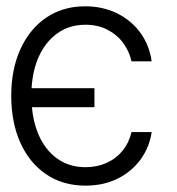

<svg xmlns="http://www.w3.org/2000/svg" viewBox="-20 -572 555 603"><path d="M124.6 -24.9Q72.1 -60.7 43.7 -124.3Q15.3 -187.9 15.3 -271.3Q15.3 -354 44 -417.3Q73.2 -481.5 125.5 -516.9Q177.9 -552.2 247.5 -552.2Q302.6 -552.2 347.7 -530.2Q392.8 -507.8 421 -468.9Q449.2 -430 456.3 -379.3H393.1Q386 -411.2 366.7 -437.3Q347.3 -463.4 317.1 -478.9Q286.9 -494.3 248.6 -494.3Q197.1 -494.3 159.1 -466.6Q123.9 -441.1 103.3 -397.2Q82.7 -353.3 79.2 -295.1H276.6V-235.4H80.3Q83.8 -191.4 99.4 -153.1Q120.4 -102.3 158.7 -74.6Q197.1 -46.9 248.6 -46.9Q284.8 -46.9 314.8 -60.4Q344.8 -73.9 365.1 -98.9Q385.3 -123.9 393.1 -157.3H456.3Q449.6 -110.1 421.9 -71.7Q393.5 -32.7 349.1 -10.8Q304.7 11 248.6 11Q177.2 11 124.6 -24.9Z"/></svg>

Font: DeltaSans Light
Style: Regular
Weight: 300
Designer: Rasmus Andersson
Foundry: rsms
Version: Version 3.012